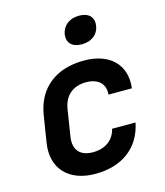

<svg xmlns="http://www.w3.org/2000/svg" viewBox="-117 -875 835 973"><g transform="rotate(-15 300.0 -388.0)"><path d="M366 -642C417 -642 453 -669 460 -714C467 -758 440 -786 389 -786C339 -786 303 -758 295 -714C289 -669 316 -642 366 -642ZM263 10C405 10 501 -63 526 -189H403C390 -132 343 -99 280 -99C212 -99 178 -137 189 -206L211 -345C222 -413 268 -451 336 -451C398 -451 436 -418 430 -361H553C568 -482 490 -560 354 -560C205 -560 107 -481 86 -344L64 -206C43 -76 123 10 263 10Z"/></g></svg>

Font: JetBrains Mono
Style: Bold Italic
Weight: 558
Italic angle: -9°
Monospace: yes
Designer: Philipp Nurullin, Konstantin Bulenkov
Foundry: JetBrains
Version: Version 2.305